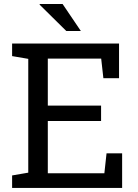

<svg xmlns="http://www.w3.org/2000/svg" viewBox="-20 -925 678 945"><path d="M39.6 0V-61.5L119.1 -75.2V-635.3L39.6 -648.9V-710.9H565.9V-540H488.8L478 -636.7H215.3V-405.3H477.5V-329.6H215.3V-72.3H493.7L504.4 -170.4H581.1V0ZM377.9 -772.5H373.5H306.2L174.8 -902.3L175.8 -905.3H288.1Z"/></svg>

Font: Roboto Slab LO
Style: Regular
Weight: 400
Designer: Google
Version: Version 2.000